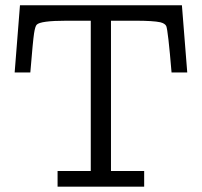

<svg xmlns="http://www.w3.org/2000/svg" viewBox="-20 -703 762 723"><path d="M35.2 -430.2 55.2 -683.1H665L685.1 -430.2H626Q612.8 -588.4 606 -605Q601.1 -614.7 584 -619.1Q557.1 -625 488.8 -625H397.9V-59.1H522.9V0H196.8V-59.1H321.8V-625H231Q131.8 -625 118.2 -609.9Q112.3 -604 108.2 -576.9Q104 -549.8 94.2 -430.2Z"/></svg>

Font: CMU Concrete
Style: Roman
Weight: 500
Version: Version 0.7.0